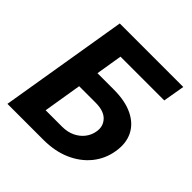

<svg xmlns="http://www.w3.org/2000/svg" viewBox="-192 -877 1025 1025"><g transform="rotate(45 321.0 -364.0)"><path d="M15.6 0 136.2 -727.5H615.7L594.7 -605H264.2L239.7 -455.6H363.3Q449.2 -455.6 506.6 -427.7Q564 -399.9 589.1 -349.6Q614.3 -299.3 603 -231Q591.8 -162.6 549.6 -110.6Q507.3 -58.6 440.4 -29.3Q373.5 0 287.6 0ZM184.1 -120.1H307.1Q349.6 -120.1 381.1 -135.5Q412.6 -150.9 431.9 -176.3Q451.2 -201.7 456.1 -232.4Q463.9 -276.4 435.3 -306.9Q406.7 -337.4 343.8 -337.4H219.7Z"/></g></svg>

Font: Inter 24pt
Style: Bold Italic
Weight: 700
Italic angle: -9.3988°
Version: Version 4.001;git-66647c0bb